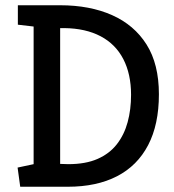

<svg xmlns="http://www.w3.org/2000/svg" viewBox="-20 -711 662 731"><path d="M57 0 47 -73 108 -86V-610L48 -617V-691H209Q322 -691 406.5 -653.5Q491 -616 538 -541.5Q585 -467 585 -352Q585 -237 544 -158.5Q503 -80 425.5 -40Q348 0 238 0ZM240 -86Q306 -86 351.5 -106Q397 -126 425 -162Q453 -198 466 -246Q479 -294 479 -350Q479 -429 449.5 -486Q420 -543 363 -573Q306 -603 225 -604H209V-87Z"/></svg>

Font: Kreon
Style: Regular
Weight: 400
Designer: Julia Petretta
Foundry: Julia Petretta and Eli Heuer
Version: Version 2.002